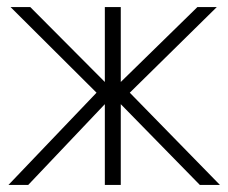

<svg xmlns="http://www.w3.org/2000/svg" viewBox="-20 -521 642 541"><path d="M3.9 0 252 -259.8 9.8 -501H65.4L275.4 -290V-501H320.3V-290L536.1 -501H590.8L345.7 -259.8L599.6 0H543L320.3 -227.5V0H275.4V-227.5L59.6 0Z"/></svg>

Font: Gothic A1 ExtraLight
Style: Regular
Weight: 275
Designer: HanYang I&C Co.,Ltd.
Foundry: HanYang I&C Co.,Ltd.
Version: Version 2.50